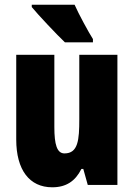

<svg xmlns="http://www.w3.org/2000/svg" viewBox="-20 -786 569 816"><path d="M297 -766H115V-756C141 -724 224 -636 256 -606H375V-620C357 -648 314 -727 297 -766ZM479 -553H317V-280C317 -191 312 -134 254 -134C222 -134 211 -172 211 -246V-553H49V-193C49 -64 105 10 202 10C261 10 300 -16 326 -68H334L353 0H479Z"/></svg>

Font: Noto Sans Arabic ExtCond Blk
Style: Regular
Weight: 900
Width: 2
Designer: Monotype Design Team, Nadine Chahine, Nizar Qandah and Khaled Hosny
Foundry: Monotype Imaging Inc.
Version: Version 2.012